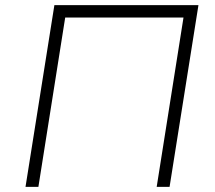

<svg xmlns="http://www.w3.org/2000/svg" viewBox="-20 -725 835 745"><path d="M79 0 191 -705H750L638 0H588L692 -657H233L129 0Z"/></svg>

Font: Nunito Sans 7pt ExtraLight
Style: Italic
Weight: 250
Italic angle: -9°
Designer: Vernon Adams
Foundry: Vernon Adams
Version: Version 3.101;gftools[0.9.27]